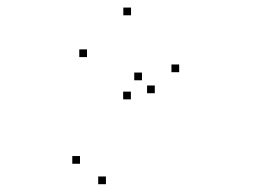

<svg xmlns="http://www.w3.org/2000/svg" viewBox="-20 -227 660 497"><path d="M380.7 14.3V-5.7H360.7V14.3ZM347.5 -19.2V-39.2H327.5V-19.2ZM187.1 196.9V176.9H167.1V196.9ZM254.2 249.8V229.8H234.2V249.8ZM443.8 -40.1V-60.1H423.8V-40.1ZM319.2 -187.4V-207.4H299.2V-187.4ZM205.2 -79.2V-99.2H185.2V-79.2ZM318.8 30.2V10.2H298.8V30.2Z"/></svg>

Font: Monaspace Neon Dots Var
Style: Regular
Weight: 400
Designer: Riley Cran and the Lettermatic Team
Version: Version 1.100 (Monaspace Neon Dots)